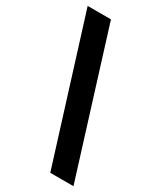

<svg xmlns="http://www.w3.org/2000/svg" viewBox="-233 -778 750 896"><g transform="rotate(30 142.5 -330.0)"><path d="M-38.6 -710.9 199.7 50.8H324.7L86.9 -710.9Z"/></g></svg>

Font: Roboto Flex Super Cond Bold
Style: Regular
Weight: 700
Width: 3
Designer: Berlow after Robertson
Foundry: Google
Version: Version 3.000